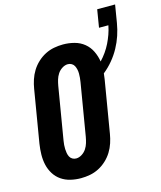

<svg xmlns="http://www.w3.org/2000/svg" viewBox="-129 -977 901 1077"><g transform="rotate(-15 321.5 -438.0)"><path d="M207 8Q176 8 146.5 1Q117 -6 93 -22.5Q69 -39 53.5 -64Q38 -89 31.5 -117.5Q25 -146 25.5 -177Q26 -208 31 -240L82 -545Q86 -570 94.5 -596Q103 -622 117.5 -645.5Q132 -669 153 -688.5Q174 -708 198.5 -720.5Q223 -733 249.5 -738Q276 -743 302 -743Q336 -743 368 -734.5Q400 -726 424.5 -706Q449 -686 463 -657Q477 -628 482 -596Q500 -615 515.5 -637Q531 -659 542.5 -682.5Q554 -706 562.5 -730Q571 -754 576 -779V-781H522L539 -884H643L626 -781Q620 -745 608.5 -710.5Q597 -676 579 -643Q561 -610 536.5 -580.5Q512 -551 482 -527Q481 -519 480 -511Q479 -503 478 -495L427 -190Q423 -165 414.5 -139Q406 -113 391.5 -89.5Q377 -66 356 -46.5Q335 -27 310.5 -14.5Q286 -2 259.5 3Q233 8 207 8ZM209 -106Q226 -106 242.5 -116.5Q259 -127 269 -142.5Q279 -158 284 -175Q289 -192 292 -209L343 -514Q345 -526 346 -538Q347 -550 347 -562Q347 -574 344.5 -585.5Q342 -597 337 -607Q332 -617 322 -623Q312 -629 300 -629Q283 -629 266.5 -618.5Q250 -608 240 -592.5Q230 -577 225 -560Q220 -543 217 -526L166 -221Q164 -209 163 -197Q162 -185 162.5 -173Q163 -161 165 -149.5Q167 -138 172 -128Q177 -118 187 -112Q197 -106 209 -106Z"/></g></svg>

Font: Iosevka SS04 Heavy
Style: Italic
Weight: 900
Italic angle: -9°
Monospace: yes
Designer: Belleve Invis
Foundry: Belleve Invis
Version: Version 19.0.0; ttfautohint (v1.8.4)